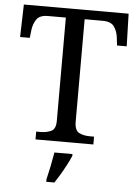

<svg xmlns="http://www.w3.org/2000/svg" viewBox="-61 -761 735 1028"><g transform="rotate(5 306.5 -246.5)"><path d="M150 0V-42H173Q206 -42 230.5 -53.5Q255 -65 255 -109V-664H159Q115 -664 98 -639.5Q81 -615 77 -582L72 -539H20L25 -714H588L593 -539H541L536 -582Q532 -615 515 -639.5Q498 -664 453 -664H356V-114Q356 -67 380 -54.5Q404 -42 438 -42H461V0ZM227 208Q235 175 243 136Q251 97 257 61H354V71Q345 92 331 119Q317 146 301 173Q285 200 271 221H227Z"/></g></svg>

Font: NotoSerif-Regular
Style: Regular
Weight: 400
Designer: Monotype Design Team
Foundry: Monotype Imaging Inc.
Version: Version 2.007; ttfautohint (v1.8) -l 8 -r 50 -G 200 -x 14 -D